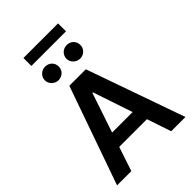

<svg xmlns="http://www.w3.org/2000/svg" viewBox="-308 -1215 1340 1340"><g transform="rotate(-45 362.0 -545.5)"><path d="M280.5 -727.3H443.2L699.6 0H558.9L498.6 -179.3H225.1L165.1 0H24.5ZM463.1 -285.2 364.7 -578.1H359L260.7 -285.2ZM191.1 -1090.9H532.7V-1012.4H191.1ZM399.5 -874.3Q399.5 -888.8 405 -901.1Q410.5 -913.4 419.9 -922.2Q429.3 -931.1 441.8 -936.3Q454.2 -941.4 468.4 -941.4Q483 -941.4 495.4 -936.4Q507.8 -931.5 517 -922.6Q526.3 -913.7 531.4 -901.3Q536.6 -888.8 536.6 -874.3Q536.6 -860.1 531.2 -847.8Q525.9 -835.6 516.5 -826.7Q507.1 -817.8 494.7 -812.7Q482.2 -807.5 468.4 -807.5Q454.5 -807.5 442.1 -812.9Q429.7 -818.2 420.3 -827.2Q410.9 -836.3 405.2 -848.4Q399.5 -860.4 399.5 -874.3ZM186.4 -874.3Q186.4 -888.8 191.9 -901.1Q197.4 -913.4 206.9 -922.2Q216.3 -931.1 228.7 -936.3Q241.1 -941.4 255.3 -941.4Q269.9 -941.4 282.3 -936.4Q294.7 -931.5 304 -922.6Q313.2 -913.7 318.4 -901.3Q323.5 -888.8 323.5 -874.3Q323.5 -860.1 318.2 -847.8Q312.9 -835.6 303.4 -826.7Q294 -817.8 281.6 -812.7Q269.2 -807.5 255.3 -807.5Q241.5 -807.5 229 -812.9Q216.6 -818.2 207.2 -827.2Q197.8 -836.3 192.1 -848.4Q186.4 -860.4 186.4 -874.3Z"/></g></svg>

Font: Inter P Semi Bold
Style: Regular
Weight: 600
Designer: Rasmus Andersson
Foundry: rsms
Version: Version 3.018;git-588b23468